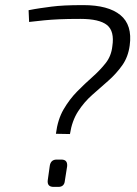

<svg xmlns="http://www.w3.org/2000/svg" viewBox="-20 -732 538 752"><path d="M306 -712Q404 -712 451.5 -673Q499 -634 488 -554Q482 -509 459 -476.5Q436 -444 405 -416.5Q374 -389 342 -361Q310 -333 286 -296Q262 -259 254 -207L199 -208Q206 -264 229 -303.5Q252 -343 282 -373.5Q312 -404 342 -430.5Q372 -457 394 -485Q416 -513 420 -551Q429 -610 399 -634Q369 -658 295 -658Q244 -658 212 -656.5Q180 -655 154 -652.5Q128 -650 94 -646L92 -692Q117 -697 138 -700Q159 -703 181.5 -706Q204 -709 234 -710.5Q264 -712 306 -712ZM220 -107Q233 -107 238.5 -100.5Q244 -94 243 -81L234 -24Q233 -12 226.5 -6Q220 0 209 0H190Q164 0 167 -26L175 -83Q179 -107 202 -107Z"/></svg>

Font: Exo 2 Light
Style: Italic
Weight: 300
Italic angle: -8°
Designer: Natanael Gama
Foundry: Natanael Gama
Version: Version 2.010